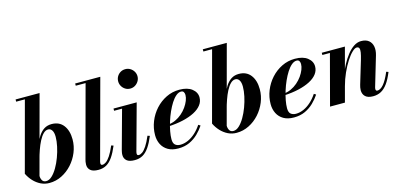

<svg xmlns="http://www.w3.org/2000/svg" viewBox="-69 -1190 3385 1631"><g transform="rotate(-15 1624.0 -374.0)"><path d="M204.5 10Q164 10 129 -7.2Q94 -24.5 66.5 -54Q39 -83.5 21.5 -120L185.5 -730.5H109V-750H320L137 -69.5Q137.5 -46 148 -29.2Q158.5 -12.5 182 -12.5Q208 -12.5 233 -35.8Q258 -59 280.2 -97Q302.5 -135 319.5 -180.8Q336.5 -226.5 346.2 -272.2Q356 -318 356 -356Q356 -393.5 343.2 -413Q330.5 -432.5 309.5 -432.5Q286.5 -432.5 266.2 -412Q246 -391.5 228.8 -358Q211.5 -324.5 197.5 -284.5Q183.5 -244.5 173 -205H155.5Q173.5 -266 192 -314.8Q210.5 -363.5 232.5 -398Q254.5 -432.5 283 -450.8Q311.5 -469 349.5 -469Q416.5 -469 452.8 -422Q489 -375 489 -297.5Q489 -239 466.5 -184Q444 -129 404.5 -85.2Q365 -41.5 313.5 -15.8Q262 10 204.5 10Z M636 10Q588 10 566 -9Q544 -28 544 -59Q544 -73 546.2 -84.5Q548.5 -96 550.5 -103.5L719.5 -730.5H633V-750H854L666.5 -56Q665.5 -51.5 664.8 -47Q664 -42.5 664 -39Q664 -23 678.5 -23Q694 -23 711.5 -35.5Q729 -48 749.2 -78.2Q769.5 -108.5 792.5 -162.5L811.5 -156Q787.5 -98.5 762.2 -61.8Q737 -25 706.5 -7.5Q676 10 636 10Z M955 10Q906.5 10 884.8 -9Q863 -28 863 -59Q863 -72.5 865.5 -84Q868 -95.5 870 -104L962.5 -440.5H892.5V-460H1096.5L985.5 -56Q984.5 -52 983.8 -47.5Q983 -43 983 -39Q983 -32 986.2 -27.5Q989.5 -23 998 -23Q1013.5 -23 1030.8 -35.5Q1048 -48 1068.2 -78.2Q1088.5 -108.5 1111.5 -162.5L1131 -156Q1107 -98.5 1081.8 -61.8Q1056.5 -25 1026 -7.5Q995.5 10 955 10ZM1075 -587Q1051 -587 1031.8 -599Q1012.5 -611 1001.5 -630.5Q990.5 -650 990.5 -672.5Q990.5 -695.5 1001.5 -714.8Q1012.5 -734 1031.8 -745.8Q1051 -757.5 1075 -757.5Q1099 -757.5 1118.2 -745.8Q1137.5 -734 1149 -714.8Q1160.5 -695.5 1160.5 -672.5Q1160.5 -650 1149 -630.5Q1137.5 -611 1118.2 -599Q1099 -587 1075 -587Z M1338.5 10Q1284 10 1247.8 -11.2Q1211.5 -32.5 1193.2 -68.8Q1175 -105 1175 -150Q1175 -211.5 1198 -269Q1221 -326.5 1262 -371.8Q1303 -417 1357 -443.5Q1411 -470 1473 -470Q1544 -470 1583.5 -439Q1623 -408 1623 -363Q1623 -326.5 1600.2 -296.8Q1577.5 -267 1535.2 -245Q1493 -223 1434.5 -209.5Q1376 -196 1304 -192.5V-208Q1339.5 -210.5 1371 -225Q1402.5 -239.5 1428.5 -262Q1454.5 -284.5 1473.2 -311Q1492 -337.5 1502.5 -364.2Q1513 -391 1513 -413.5Q1513 -429 1506.2 -440Q1499.5 -451 1483 -451Q1461 -451 1438.8 -432.2Q1416.5 -413.5 1396.2 -381.8Q1376 -350 1358.5 -311Q1341 -272 1328 -230.2Q1315 -188.5 1307.8 -149.8Q1300.5 -111 1300.5 -81Q1300.5 -44.5 1318 -30.2Q1335.5 -16 1363 -16Q1396.5 -16 1430.8 -31.2Q1465 -46.5 1496 -74.5Q1527 -102.5 1552 -140.5L1569.5 -129.5Q1546 -94 1513.5 -62.2Q1481 -30.5 1437.8 -10.2Q1394.5 10 1338.5 10Z M1851 10Q1810.5 10 1775.5 -7.2Q1740.5 -24.5 1713 -54Q1685.5 -83.5 1668 -120L1832 -730.5H1755.5V-750H1966.5L1783.5 -69.5Q1784 -46 1794.5 -29.2Q1805 -12.5 1828.5 -12.5Q1854.5 -12.5 1879.5 -35.8Q1904.5 -59 1926.8 -97Q1949 -135 1966 -180.8Q1983 -226.5 1992.8 -272.2Q2002.5 -318 2002.5 -356Q2002.5 -393.5 1989.8 -413Q1977 -432.5 1956 -432.5Q1933 -432.5 1912.8 -412Q1892.5 -391.5 1875.2 -358Q1858 -324.5 1844 -284.5Q1830 -244.5 1819.5 -205H1802Q1820 -266 1838.5 -314.8Q1857 -363.5 1879 -398Q1901 -432.5 1929.5 -450.8Q1958 -469 1996 -469Q2063 -469 2099.2 -422Q2135.5 -375 2135.5 -297.5Q2135.5 -239 2113 -184Q2090.5 -129 2051 -85.2Q2011.5 -41.5 1960 -15.8Q1908.5 10 1851 10Z M2355 10Q2300.5 10 2264.2 -11.2Q2228 -32.5 2209.8 -68.8Q2191.5 -105 2191.5 -150Q2191.5 -211.5 2214.5 -269Q2237.5 -326.5 2278.5 -371.8Q2319.5 -417 2373.5 -443.5Q2427.5 -470 2489.5 -470Q2560.5 -470 2600 -439Q2639.5 -408 2639.5 -363Q2639.5 -326.5 2616.8 -296.8Q2594 -267 2551.8 -245Q2509.5 -223 2451 -209.5Q2392.5 -196 2320.5 -192.5V-208Q2356 -210.5 2387.5 -225Q2419 -239.5 2445 -262Q2471 -284.5 2489.8 -311Q2508.5 -337.5 2519 -364.2Q2529.5 -391 2529.5 -413.5Q2529.5 -429 2522.8 -440Q2516 -451 2499.5 -451Q2477.5 -451 2455.2 -432.2Q2433 -413.5 2412.8 -381.8Q2392.5 -350 2375 -311Q2357.5 -272 2344.5 -230.2Q2331.5 -188.5 2324.2 -149.8Q2317 -111 2317 -81Q2317 -44.5 2334.5 -30.2Q2352 -16 2379.5 -16Q2413 -16 2447.2 -31.2Q2481.5 -46.5 2512.5 -74.5Q2543.5 -102.5 2568.5 -140.5L2586 -129.5Q2562.5 -94 2530 -62.2Q2497.5 -30.5 2454.2 -10.2Q2411 10 2355 10Z M3051.5 10Q3005.5 10 2983.2 -10.8Q2961 -31.5 2961 -67Q2961 -78 2963.5 -91Q2966 -104 2969 -113.5L3029 -313Q3040.5 -352 3044.5 -377Q3048.5 -402 3043 -414.2Q3037.5 -426.5 3021.5 -426.5Q3005 -426.5 2980.8 -403.2Q2956.5 -380 2930.2 -339.5Q2904 -299 2880 -246Q2856 -193 2840 -133H2826.5Q2838 -176.5 2856 -223.5Q2874 -270.5 2897.2 -314.2Q2920.5 -358 2948.2 -393.2Q2976 -428.5 3007 -449Q3038 -469.5 3071.5 -469.5Q3113.5 -469.5 3138 -449.8Q3162.5 -430 3169 -396Q3175.5 -362 3163 -319.5L3087 -63Q3085.5 -59 3084.5 -53.5Q3083.5 -48 3083.5 -44Q3083.5 -36 3087 -31.5Q3090.5 -27 3098 -27Q3125 -27 3153 -59.5Q3181 -92 3211 -162.5L3229.5 -156Q3205 -95.5 3178.5 -59.2Q3152 -23 3121 -6.5Q3090 10 3051.5 10ZM2673.5 0 2790.5 -440.5H2724V-460H2927.5L2804.5 0Z"/></g></svg>

Font: Bodoni Moda
Style: Bold Italic
Weight: 700
Italic angle: -13°
Version: Version 2.004